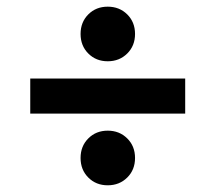

<svg xmlns="http://www.w3.org/2000/svg" viewBox="-20 -615 640 570"><path d="M357.7 -456.1Q334.5 -433.1 299.8 -433.1Q265.1 -433.1 242.2 -456.1Q219.2 -479 219.2 -514.2Q219.2 -549.3 242.2 -572.3Q265.1 -595.2 299.8 -595.2Q334.5 -595.2 357.7 -572.3Q380.9 -549.3 380.9 -514.2Q380.9 -479 357.7 -456.1ZM69.8 -277.8V-381.8H529.8V-277.8ZM357.7 -87.9Q334.5 -64.9 299.8 -64.9Q265.1 -64.9 242.2 -87.9Q219.2 -110.8 219.2 -146Q219.2 -181.2 242.2 -204.1Q265.1 -227.1 299.8 -227.1Q334.5 -227.1 357.7 -204.1Q380.9 -181.2 380.9 -146Q380.9 -110.8 357.7 -87.9Z"/></svg>

Font: Office Code Pro Bold
Style: Regular
Weight: 700
Designer: Nathan Rutzky & Paul D. Hunt
Foundry: Adobe Systems Incorporated
Version: Version 1.004;PS 001.004;hotconv 1.0.70;makeotf.lib2.5.58329